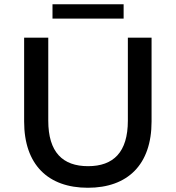

<svg xmlns="http://www.w3.org/2000/svg" viewBox="-20 -878 830 907"><path d="M395 9C583 9 696 -100 696 -304V-700H584V-308C584 -159 516 -93 396 -93C276 -93 208 -159 208 -308V-700H94V-304C94 -100 207 9 395 9ZM564 -790V-858H228V-790Z"/></svg>

Font: Montserrat-Alt1 SemBd
Style: Regular
Weight: 600
Designer: Differentunic
Foundry: Differentunic
Version: Version 7.222